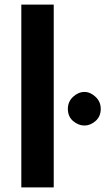

<svg xmlns="http://www.w3.org/2000/svg" viewBox="-20 -809 455 829"><path d="M72 -789H212V0H72ZM273 -339Q273 -370 295.5 -391Q318 -412 345 -412Q370 -412 392.5 -391Q415 -370 415 -339Q415 -306 392.5 -286.5Q370 -267 345 -267Q318 -267 295.5 -286.5Q273 -306 273 -339Z"/></svg>

Font: Reem Kufi Ink
Style: Bold
Weight: 700
Designer: Khaled Hosny
Version: Version 1.002